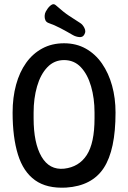

<svg xmlns="http://www.w3.org/2000/svg" viewBox="-20 -883 610 914"><path d="M530 -347Q530 -169 474 -83.5Q418 2 295 10Q203 15 147 -25Q91 -65 65.5 -147Q40 -229 40 -347Q40 -419 56.5 -479.5Q73 -540 104.5 -584Q136 -628 181.5 -652.5Q227 -677 285 -677Q343 -677 388.5 -651.5Q434 -626 465.5 -580.5Q497 -535 513.5 -475.5Q530 -416 530 -347ZM140 -320Q140 -202 177.5 -137.5Q215 -73 285 -80Q356 -88 393 -145Q430 -202 430 -320V-347Q430 -415 413.5 -472Q397 -529 365 -563Q333 -597 285 -597Q238 -597 205.5 -563Q173 -529 156.5 -472Q140 -415 140 -347ZM361 -774Q374 -766 382 -749.5Q390 -733 382 -720L381 -718Q374 -705 357.5 -706.5Q341 -708 327 -716Q298 -733 268.5 -748.5Q239 -764 210 -774Q200 -778 196 -787Q192 -796 192.5 -807.5Q193 -819 198 -828L203 -836Q211 -850 223.5 -859Q236 -868 247 -857Q284 -824 308.5 -808Q333 -792 361 -774Z"/></svg>

Font: Winky Sans
Style: Regular
Weight: 400
Designer: Simon Atzbach
Foundry: typofactur
Version: Version 1.205